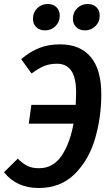

<svg xmlns="http://www.w3.org/2000/svg" viewBox="-35 -927 547 961"><path d="M472 -454Q472 -340 441 -233.5Q410 -127 339.5 -56.5Q269 14 158 14Q48 14 -15 -65L54 -133Q79 -108 102.5 -96.5Q126 -85 160 -85Q231 -85 273 -147Q315 -209 333 -308H109L122 -402H344Q346 -444 346 -462Q346 -539 321.5 -573.5Q297 -608 250 -608Q214 -608 186 -596.5Q158 -585 123 -559L71 -631Q116 -669 162 -687Q208 -705 266 -705Q365 -705 418.5 -642.5Q472 -580 472 -454ZM130 -833Q130 -865 151.5 -886Q173 -907 204 -907Q231 -907 247.5 -891Q264 -875 264 -849Q264 -817 242.5 -796Q221 -775 190 -775Q163 -775 146.5 -791Q130 -807 130 -833ZM330 -833Q330 -865 351.5 -886Q373 -907 404 -907Q431 -907 447.5 -891Q464 -875 464 -849Q464 -817 442.5 -796Q421 -775 390 -775Q363 -775 346.5 -791Q330 -807 330 -833Z"/></svg>

Font: Fira Sans Condensed Medium
Style: Italic
Weight: 500
Width: 3
Italic angle: -8°
Designer: bBox Type GmbH & Carrois Corporate GbR & Edenspiekermann AG
Foundry: bBox Type GmbH & Carrois Corporate GbR & Edenspiekermann AG
Version: Version 4.301